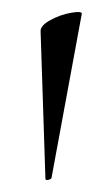

<svg xmlns="http://www.w3.org/2000/svg" viewBox="-20 -660 178 317"><path d="M115 -637 65 -366Q64 -364 59.5 -363Q55 -362 55 -365L47 -609Q47 -618 63.5 -627Q80 -636 98 -639Q116 -642 115 -637Z"/></svg>

Font: Cormorant SC Light
Style: Regular
Weight: 300
Designer: Christian Thalmann (Catharsis Fonts)
Foundry: Catharsis Fonts
Version: Version 4.000